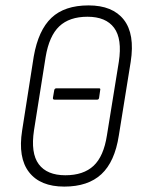

<svg xmlns="http://www.w3.org/2000/svg" viewBox="-20 -683 521 711"><path d="M182 -314Q175 -314 176 -321L181 -350Q183 -356 189 -356H347Q353 -356 351 -349L347 -321Q346 -314 340 -314ZM218 8Q129 8 87.5 -45.5Q46 -99 62 -200L105 -474Q122 -571 170.5 -617Q219 -663 308 -663Q397 -663 438.5 -610Q480 -557 464 -454L420 -181Q405 -84 355.5 -38Q306 8 218 8ZM222 -34Q289 -34 326.5 -69Q364 -104 376 -182L420 -454Q433 -539 402.5 -580Q372 -621 304 -621Q237 -621 199.5 -585.5Q162 -550 149 -472L106 -201Q93 -116 123.5 -75Q154 -34 222 -34Z"/></svg>

Font: Sofia Sans Condensed Light
Style: Italic
Weight: 300
Italic angle: -9°
Version: Version 4.100